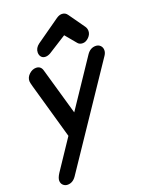

<svg xmlns="http://www.w3.org/2000/svg" viewBox="-167 -812 832 1080"><g transform="rotate(-20 249.0 -272.0)"><path d="M175 -534Q159 -534 150 -544.5Q141 -555 141 -571Q141 -598 167 -617L309 -717Q326 -729 342 -729Q363 -729 375 -711L443 -615Q451 -603 451 -588Q451 -568 434 -551Q417 -534 398 -534Q379 -534 369 -546L314 -612L205 -543Q189 -534 175 -534ZM46 185Q30 185 19 174.5Q8 164 8 147Q8 131 24 106L143 -72L49 -403Q42 -428 42 -436Q42 -459 61 -476.5Q80 -494 102 -494Q131 -494 139 -464L219 -185L406 -464Q427 -495 459 -495Q476 -495 487 -484Q498 -473 498 -456Q498 -441 488 -426L98 154Q77 185 46 185Z"/></g></svg>

Font: Comic Neue
Style: Bold Italic
Weight: 700
Italic angle: -12°
Designer: Craig Rozynski
Foundry: Craig Rozynski
Version: Version 2.003